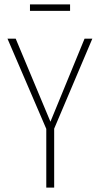

<svg xmlns="http://www.w3.org/2000/svg" viewBox="-20 -859 457 879"><path d="M300.8 -809.1H117.2V-838.9H300.8ZM402.8 -682.1 228 -270V0H191.9V-269L14.2 -682.1H51.8L210.9 -301.8L367.2 -682.1Z"/></svg>

Font: Fira Sans Compressed UltraLight
Style: Regular
Weight: 200
Width: 1
Designer: Carrois Corporate & Edenspiekermann AG
Foundry: Carrois Corporate GbR & Edenspiekermann AG
Version: Version 4.203;PS 004.203;hotconv 1.0.88;makeotf.lib2.5.64775